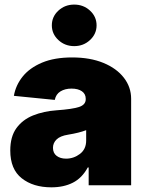

<svg xmlns="http://www.w3.org/2000/svg" viewBox="-20 -801 637 830"><path d="M202.1 8.8Q123.5 8.8 74 -30.3Q24.4 -69.3 24.4 -150.4Q24.4 -210.4 51 -247.1Q77.6 -283.7 123 -302Q168.5 -320.3 224.6 -324.2Q293 -329.1 321.8 -338.6Q350.6 -348.1 350.6 -372.1V-374Q350.6 -395 334 -406.5Q317.4 -418 289.1 -418Q261.2 -418 241.5 -406Q221.7 -394 216.8 -369.1L40 -386.7Q47.9 -432.6 78.1 -470.2Q108.4 -507.8 161.9 -530.3Q215.3 -552.7 292 -552.7Q369.6 -552.7 427 -529.1Q484.4 -505.4 515.6 -464.8Q546.9 -424.3 546.9 -374V0H363.3V-77.1H359.4Q334.5 -31.2 294.9 -11.2Q255.4 8.8 202.1 8.8ZM265.6 -115.2Q298.8 -115.2 325.7 -135.7Q352.5 -156.2 352.5 -193.4V-238.3Q322.3 -226.6 274.4 -218.8Q240.2 -213.4 224.6 -198.2Q209 -183.1 209 -162.1Q209 -139.2 224.9 -127.2Q240.7 -115.2 265.6 -115.2ZM300.8 -601.6Q260.7 -601.6 232.4 -627.9Q204.1 -654.3 204.1 -691.4Q204.1 -729 232.4 -755.1Q260.7 -781.2 300.8 -781.2Q340.8 -781.2 369.1 -755.1Q397.5 -729 397.5 -691.4Q397.5 -654.3 369.1 -627.9Q340.8 -601.6 300.8 -601.6Z"/></svg>

Font: Inter Black
Style: Regular
Weight: 900
Designer: Rasmus Andersson
Foundry: rsms
Version: Version 4.000;git-a52131595